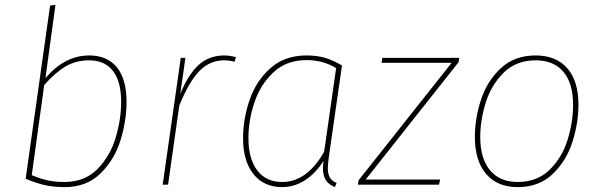

<svg xmlns="http://www.w3.org/2000/svg" viewBox="-20 -756 2456 786"><path d="M498 -339Q498 -261 473 -181Q448 -101 391 -45.5Q334 10 245 10Q202 10 166.5 2.5Q131 -5 85 -24L185 -733L207 -736L166 -436Q245 -529 345 -529Q419 -529 458.5 -480.5Q498 -432 498 -339ZM161 -408 110 -39Q143 -25 173.5 -18Q204 -11 244 -11Q327 -11 379 -64Q431 -117 453.5 -192.5Q476 -268 476 -339Q476 -422 442.5 -465.5Q409 -509 345 -509Q290 -509 247.5 -483.5Q205 -458 161 -408Z M946 -522 940 -503Q920 -509 898 -509Q838 -509 795.5 -464.5Q753 -420 714 -324L668 0H646L720 -519H739L718 -371Q750 -451 793 -490Q836 -529 898 -529Q920 -529 946 -522Z M1380 -488 1326 -112Q1322 -80 1322 -68Q1322 -45 1330 -30Q1338 -15 1358 -7L1351 10Q1326 0 1314 -18.5Q1302 -37 1302 -68Q1302 -75 1304 -97Q1273 -47 1229 -18.5Q1185 10 1135 10Q1060 10 1017.5 -43.5Q975 -97 975 -190Q975 -268 1001.5 -346Q1028 -424 1086.5 -476.5Q1145 -529 1235 -529Q1279 -529 1313 -518.5Q1347 -508 1380 -488ZM997 -191Q997 -106 1033 -58.5Q1069 -11 1135 -11Q1237 -11 1307 -135L1356 -477Q1303 -510 1235 -510Q1153 -510 1099.5 -460Q1046 -410 1021.5 -336.5Q997 -263 997 -191Z M1857 -501 1477 -21H1782L1777 0H1445L1448 -18L1829 -499H1542L1545 -519H1860Z M1924 -196Q1924 -271 1949 -347.5Q1974 -424 2030 -476.5Q2086 -529 2173 -529Q2256 -529 2302 -477Q2348 -425 2348 -327Q2348 -253 2323.5 -175.5Q2299 -98 2243 -44Q2187 10 2099 10Q2016 10 1970 -44Q1924 -98 1924 -196ZM2326 -327Q2326 -415 2286.5 -462Q2247 -509 2173 -509Q2093 -509 2042 -458.5Q1991 -408 1968.5 -336Q1946 -264 1946 -195Q1946 -107 1986 -59Q2026 -11 2099 -11Q2179 -11 2230 -61Q2281 -111 2303.5 -183.5Q2326 -256 2326 -327Z"/></svg>

Font: FiraGO Thin
Style: Italic
Weight: 100
Italic angle: -8°
Designer: bBox Type GmbH
Foundry: bBox Type GmbH
Version: Version 1.001